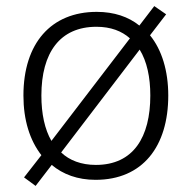

<svg xmlns="http://www.w3.org/2000/svg" viewBox="-20 -581 630 631"><path d="M533 -267C533 -348 512 -417 473 -465L526 -534L487 -561L438 -497C402 -526 355 -542 298 -542C148 -542 57 -439 57 -267C57 -186 78 -120 116 -71L59 2L97 30L150 -39C187 -8 235 10 294 10C449 10 533 -100 533 -267ZM116 -267C116 -408 177 -493 297 -493C344 -493 380 -479 407 -455L149 -118C127 -156 116 -207 116 -267ZM474 -267C474 -131 419 -39 295 -39C247 -39 208 -54 181 -80L439 -418C463 -379 474 -327 474 -267Z"/></svg>

Font: Noto Sans Bengali Light
Style: Regular
Weight: 300
Designer: Jelle Bosma - Monotype Design Team
Foundry: Monotype Imaging Inc.
Version: Version 2.003